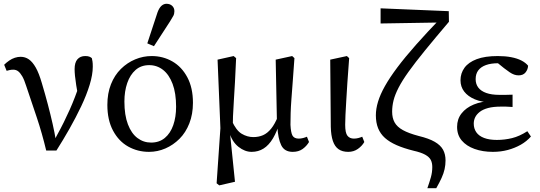

<svg xmlns="http://www.w3.org/2000/svg" viewBox="-20 -789 2850 1014"><path d="M224 6Q202 -86 174.5 -168Q147 -250 118 -336Q108 -368 97.5 -386Q87 -404 76 -412.5Q65 -421 50 -421Q39 -421 31 -419Q23 -417 15 -415L2 -447Q14 -459 28.5 -469Q43 -479 58.5 -484Q74 -489 89 -489Q113 -489 132.5 -475.5Q152 -462 169 -432Q186 -402 201 -350Q219 -290 233 -236.5Q247 -183 258 -134.5Q269 -86 276 -42H264L280 -73Q301 -111 317.5 -144.5Q334 -178 348.5 -210.5Q363 -243 376 -277Q389 -311 403 -350L395 -266Q387 -310 382.5 -339Q378 -368 376 -388.5Q374 -409 374 -424Q374 -459 389 -476Q404 -493 430 -493Q444 -493 451.5 -490Q459 -487 465 -482Q467 -474 468.5 -464.5Q470 -455 470 -437Q470 -395 453.5 -341Q437 -287 409 -228Q381 -169 347 -109Q313 -49 278 6Z M767 13Q707 13 657 -15Q607 -43 577 -99Q547 -155 547 -235Q547 -296 566 -344Q585 -392 618.5 -425Q652 -458 694 -475.5Q736 -493 781 -493Q841 -493 890.5 -464.5Q940 -436 969.5 -380.5Q999 -325 999 -246Q999 -186 980 -137.5Q961 -89 928 -56Q895 -23 853.5 -5Q812 13 767 13ZM778 -36Q821 -36 850.5 -60.5Q880 -85 895 -128Q910 -171 910 -225Q910 -297 891.5 -346Q873 -395 841 -420Q809 -445 768 -445Q725 -445 696 -419.5Q667 -394 652 -350.5Q637 -307 637 -253Q637 -181 655.5 -132.5Q674 -84 706 -60Q738 -36 778 -36ZM758 -560 812 -724Q821 -748 833 -758.5Q845 -769 859 -769Q878 -769 889.5 -758Q901 -747 901 -730Q901 -716 895.5 -705.5Q890 -695 878 -676L793 -545Z M1124 179 1144 -112 1129 -474 1214 -493 1227 -482Q1224 -412 1221 -356.5Q1218 -301 1215 -256.5Q1212 -212 1210.5 -174Q1209 -136 1209 -99L1195 -83L1221 171L1138 190ZM1526 13Q1482 13 1465 -22.5Q1448 -58 1445 -120L1443 -122L1436 -474L1523 -493L1535 -482Q1530 -411 1526 -358Q1522 -305 1519 -265Q1516 -225 1515 -192.5Q1514 -160 1514 -130Q1516 -88 1525 -72.5Q1534 -57 1558 -57Q1569 -57 1580.5 -60Q1592 -63 1601 -67L1612 -39Q1599 -17 1578 -2Q1557 13 1526 13ZM1309 13Q1273 13 1239.5 -13.5Q1206 -40 1191 -90H1184L1204 -152Q1227 -100 1256.5 -82.5Q1286 -65 1318 -65Q1346 -65 1369 -75Q1392 -85 1412 -109.5Q1432 -134 1449 -177L1466 -152H1460Q1444 -96 1422 -59Q1400 -22 1372 -4.5Q1344 13 1309 13Z M1819 13Q1788 13 1768 -1Q1748 -15 1738 -44.5Q1728 -74 1727 -119L1724 -474L1812 -493L1824 -482Q1818 -407 1814.5 -351Q1811 -295 1808.5 -254Q1806 -213 1804.5 -182.5Q1803 -152 1803 -130Q1803 -87 1815 -72Q1827 -57 1849 -57Q1861 -57 1872.5 -60Q1884 -63 1893 -67L1904 -39Q1892 -18 1870 -2.5Q1848 13 1819 13Z M2237 205Q2248 174 2255.5 147.5Q2263 121 2263 93Q2263 71 2255 55.5Q2247 40 2225.5 28Q2204 16 2164 7Q2112 -6 2074.5 -22.5Q2037 -39 2013 -60.5Q1989 -82 1977 -111.5Q1965 -141 1965 -180Q1965 -214 1976.5 -252Q1988 -290 2013 -334.5Q2038 -379 2078.5 -433Q2119 -487 2177 -552.5Q2235 -618 2313 -699L2293 -651V-670L1990 -665V-745L2350 -730L2351 -674Q2277 -587 2224.5 -522.5Q2172 -458 2138 -410.5Q2104 -363 2085 -326Q2066 -289 2058.5 -259Q2051 -229 2051 -199Q2051 -166 2064 -142.5Q2077 -119 2107.5 -102Q2138 -85 2191 -71Q2245 -58 2276 -40Q2307 -22 2320 2Q2333 26 2333 58Q2333 82 2328 104.5Q2323 127 2312 151Q2301 175 2284 205Z M2583 13Q2529 13 2486 -2.5Q2443 -18 2418.5 -47Q2394 -76 2394 -119Q2394 -160 2417.5 -190Q2441 -220 2482 -237Q2523 -254 2575 -255V-248Q2524 -249 2487.5 -264.5Q2451 -280 2431.5 -305.5Q2412 -331 2412 -365Q2412 -402 2433 -431Q2454 -460 2497.5 -476.5Q2541 -493 2609 -493Q2648 -493 2679.5 -487Q2711 -481 2733.5 -469.5Q2756 -458 2769 -442Q2768 -422 2755.5 -406.5Q2743 -391 2719 -391Q2707 -391 2695.5 -395Q2684 -399 2671.5 -407.5Q2659 -416 2642 -429L2595 -467L2668 -465L2683 -447Q2665 -451 2648 -453Q2631 -455 2611 -455Q2573 -455 2546.5 -445.5Q2520 -436 2506 -417.5Q2492 -399 2492 -371Q2492 -345 2506 -326.5Q2520 -308 2548 -298Q2576 -288 2618 -288Q2634 -288 2649.5 -288Q2665 -288 2687 -289V-224Q2663 -226 2651 -226Q2639 -226 2627 -226Q2585 -226 2557.5 -218.5Q2530 -211 2513.5 -198Q2497 -185 2489.5 -169.5Q2482 -154 2482 -136Q2482 -110 2495.5 -90.5Q2509 -71 2536.5 -60.5Q2564 -50 2604 -50Q2645 -50 2684 -59.5Q2723 -69 2765 -96L2784 -68Q2761 -42 2730 -24.5Q2699 -7 2662 3Q2625 13 2583 13Z"/></svg>

Font: Source Serif 4 18pt
Style: Regular
Weight: 400
Designer: Frank Grießhammer
Foundry: Adobe Systems Incorporated
Version: Version 4.004;hotconv 1.0.116;makeotfexe 2.5.65601